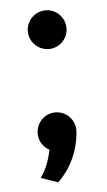

<svg xmlns="http://www.w3.org/2000/svg" viewBox="-45 -453 346 618"><g transform="rotate(-5 127.5 -143.5)"><path d="M191 -28C191 -63 163 -91 128 -91C94 -91 66 -63 66 -28C66 -4 79 16 99 27C89 84 63 115 63 115L118 134C191 66 191 -28 191 -28ZM188 -358C188 -393 160 -421 126 -421C91 -421 63 -393 63 -358C63 -324 91 -296 126 -296C160 -296 188 -324 188 -358Z"/></g></svg>

Font: McLaren
Style: Regular
Weight: 400
Designer: Astigmatic (AOETI)
Foundry: Astigmatic (AOETI)
Version: Version 1.000